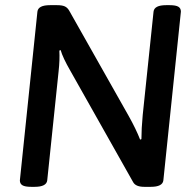

<svg xmlns="http://www.w3.org/2000/svg" viewBox="-20 -722 759 744"><path d="M57 -23 125 -677Q128 -702 174 -702H201Q220 -702 230.5 -697.5Q241 -693 248 -681L479 -272Q507 -222 523 -181L528 -183Q528 -222 533 -276L575 -677Q578 -702 624 -702H637Q661 -702 671 -696Q681 -690 681 -677L613 -23Q610 2 564 2H539Q506 2 496 -16L253 -447Q223 -499 215 -528L210 -526Q212 -489 207 -445L163 -23Q160 2 114 2H101Q77 2 67 -4Q57 -10 57 -23Z"/></svg>

Font: Asap-MediumItalic
Style: Italic
Weight: 500
Italic angle: -6°
Designer: Pablo Cosgaya
Foundry: Omnibus-Type
Version: Version 2.000; ttfautohint (v1.8)